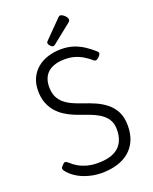

<svg xmlns="http://www.w3.org/2000/svg" viewBox="-223 -1386 1210 1523"><g transform="rotate(-20 382.0 -625.0)"><path d="M363 19Q330 19 292.5 12.5Q255 6 217 -8.5Q179 -23 145 -46.5Q111 -70 86 -103Q79 -114 79.5 -123Q80 -132 94 -146Q108 -161 117.5 -162.5Q127 -164 146 -147Q171 -123 203 -105Q235 -87 275 -76.5Q315 -66 363 -66Q420 -66 463 -78Q506 -90 535 -115Q564 -140 579 -177.5Q594 -215 594 -265Q594 -308 579 -338Q564 -368 537 -390.5Q510 -413 472.5 -430.5Q435 -448 390 -463Q351 -476 311 -492.5Q271 -509 235 -532.5Q199 -556 171.5 -588.5Q144 -621 127.5 -664.5Q111 -708 111 -766Q111 -825 132 -871Q153 -917 191.5 -949.5Q230 -982 282 -998.5Q334 -1015 395 -1015Q452 -1015 498.5 -999.5Q545 -984 585 -957.5Q625 -931 660 -899Q671 -889 669 -878.5Q667 -868 656 -857Q644 -844 632.5 -839Q621 -834 610 -842Q580 -868 547.5 -888Q515 -908 477.5 -919Q440 -930 395 -930Q350 -930 314.5 -919.5Q279 -909 254.5 -888.5Q230 -868 217 -837Q204 -806 204 -766Q204 -717 219.5 -683Q235 -649 264 -624.5Q293 -600 331 -583Q369 -566 413 -551Q460 -536 508 -515Q556 -494 596.5 -462Q637 -430 661.5 -382.5Q686 -335 686 -265Q686 -196 664 -143.5Q642 -91 600 -54.5Q558 -18 498 0.5Q438 19 363 19ZM347 -1058Q336 -1058 323 -1071.5Q310 -1085 310 -1095Q310 -1099 311 -1103Q312 -1107 318 -1113L461 -1258Q466 -1263 470.5 -1266Q475 -1269 481 -1269Q490 -1269 503 -1260Q516 -1251 525.5 -1239Q535 -1227 535 -1216Q535 -1209 532.5 -1204Q530 -1199 520 -1191L366 -1068Q360 -1064 355.5 -1061Q351 -1058 347 -1058Z"/></g></svg>

Font: Playwrite ES
Style: Regular
Weight: 400
Designer: Veronika Burian, José Scaglione
Foundry: TypeTogether
Version: Version 1.002